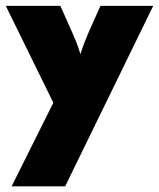

<svg xmlns="http://www.w3.org/2000/svg" viewBox="-25 -453 550 665"><path d="M15.3 192.4 159.7 -97.2 -4.9 -432.6H184L225 -341Q231.9 -325 239.2 -307.3Q246.5 -289.6 253.5 -265.3Q261.1 -289.6 268.1 -307.3Q275 -325 281.9 -341L322.9 -432.6H505.6L200.7 192.4Z"/></svg>

Font: Afacad Flux Black
Style: Regular
Weight: 900
Designer: Kristian Moeller
Foundry: Dicotype
Version: Version 1.100